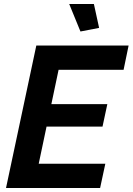

<svg xmlns="http://www.w3.org/2000/svg" viewBox="-20 -937 661 957"><path d="M161 -710H621L596 -589H272L236 -418H515L491 -306H212L173 -121H505L479 0H10ZM325 -917H448L474 -798L381 -780Z"/></svg>

Font: PTCRaleway
Style: Bold Italic
Weight: 700
Italic angle: -12°
Designer: Matt McInerney, Pablo Impallari, Rodrigo Fuenzalida
Foundry: Matt McInerney, Pablo Impallari, Rodrigo Fuenzalida
Version: Version 3.000g; ttfautohint (v1.5) -l 8 -r 28 -G 28 -x 14 -D